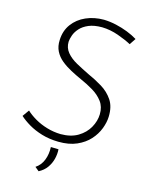

<svg xmlns="http://www.w3.org/2000/svg" viewBox="-132 -790 807 1063"><g transform="rotate(15 271.5 -259.0)"><path d="M501 -617Q470 -634 423.5 -650.5Q377 -667 330 -668Q284 -668 253.5 -655Q223 -642 205 -622Q187 -602 179.5 -580.5Q172 -559 171 -543Q170 -508 191.5 -482Q213 -456 248.5 -436.5Q284 -417 323 -398Q366 -379 405.5 -355Q445 -331 470 -294Q495 -257 493 -199Q492 -166 478 -129.5Q464 -93 436 -62Q408 -31 364 -11.5Q320 8 258 7Q206 6 163 -7Q120 -20 87 -39.5Q54 -59 31 -80L58 -118Q79 -98 110.5 -79.5Q142 -61 180.5 -49.5Q219 -38 260 -37Q319 -37 359 -61Q399 -85 420 -122.5Q441 -160 442 -199Q443 -242 421 -271.5Q399 -301 364 -322Q329 -343 290 -360Q259 -374 228 -390.5Q197 -407 172 -427.5Q147 -448 133 -475.5Q119 -503 121 -540Q123 -593 151.5 -631.5Q180 -670 226.5 -690.5Q273 -711 329 -711Q365 -710 400 -702Q435 -694 467 -681.5Q499 -669 525 -653ZM196 193 173 174Q202 155 215.5 121Q229 87 227 46L271 47Q273 74 266 102Q259 130 242 154Q225 178 196 193Z"/></g></svg>

Font: Josefin Sans Thin Light
Style: Italic
Weight: 300
Italic angle: -7°
Version: Version 2.000